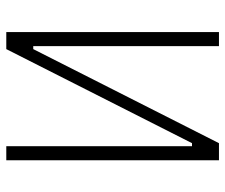

<svg xmlns="http://www.w3.org/2000/svg" viewBox="-74 -660 733 626"><g transform="rotate(90 293.0 -346.5)"><path d="M84 0V-693.4H129.9V-87.9H139.6L446.3 -693.4H502V0H456.1V-605.5H446.3L139.6 0Z"/></g></svg>

Font: Cascadia Mono ExtraLight
Style: Regular
Weight: 200
Monospace: yes
Designer: Aaron Bell
Foundry: Saja Typeworks
Version: Version 2404.023; ttfautohint (v1.8.4)